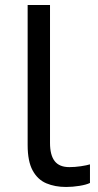

<svg xmlns="http://www.w3.org/2000/svg" viewBox="-20 -734 388 764"><path d="M243 10Q199 10 164.5 -4.5Q130 -19 110 -55.5Q90 -92 90 -157V-714H179V-165Q179 -117 197.5 -93Q216 -69 256 -69Q278 -69 301.5 -72.5Q325 -76 338 -80V-6Q324 1 296.5 5.5Q269 10 243 10Z"/></svg>

Font: uhindi15
Style: Book
Weight: 400
Designer: Jelle Bosma - Monotype Design Team
Foundry: Monotype Imaging Inc.
Version: Version 2.003